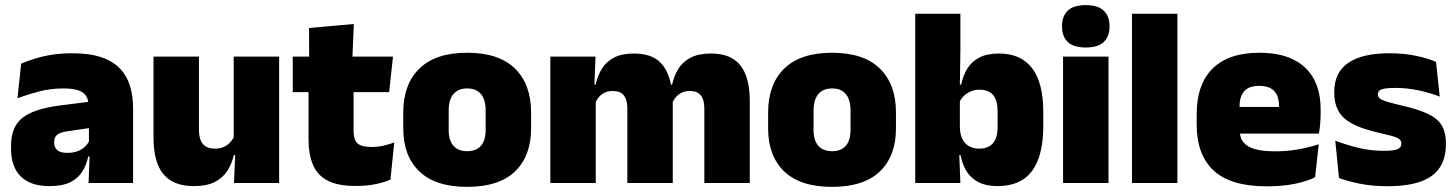

<svg xmlns="http://www.w3.org/2000/svg" viewBox="-20 -713 5672 748"><path d="M325 0 330 -126 326.5 -130.5V-283.5L325 -301.5Q325 -336 302.8 -352.2Q280.5 -368.5 227 -368.5Q178.5 -368.5 133.8 -357Q89 -345.5 48 -330.5L62.5 -465Q87.5 -476 118 -485.2Q148.5 -494.5 184.5 -500Q220.5 -505.5 261 -505.5Q329.5 -505.5 375.2 -489.8Q421 -474 448 -445.2Q475 -416.5 486.8 -377Q498.5 -337.5 498.5 -290V0ZM172.5 12Q98.5 12 60.8 -25.8Q23 -63.5 23 -133V-145.5Q23 -219.5 68.2 -254.5Q113.5 -289.5 213 -302L338.5 -318L349 -217L242.5 -201.5Q213.5 -197.5 202.2 -187.8Q191 -178 191 -159V-157Q191 -139.5 202.8 -128.5Q214.5 -117.5 242 -117.5Q265 -117.5 281.8 -123.8Q298.5 -130 309.8 -140.5Q321 -151 327.5 -163.5L352.5 -103.5H324Q316.5 -70 300.2 -44Q284 -18 253.5 -3Q223 12 172.5 12Z M755 -492.5V-209.5Q755 -186 760.8 -169Q766.5 -152 780.5 -143Q794.5 -134 818.5 -134Q837.5 -134 851.8 -140.5Q866 -147 876.2 -158Q886.5 -169 892.5 -182L919.5 -109H891Q883.5 -75 865.8 -47.5Q848 -20 816.5 -4Q785 12 735 12Q681.5 12 646.5 -9Q611.5 -30 594.8 -72.2Q578 -114.5 578 -179V-492.5ZM1067.5 -492.5V0H891.5L897 -126.5L890.5 -144.5V-492.5Z M1365.5 11.5Q1297 11.5 1256.8 -9.2Q1216.5 -30 1199.2 -71Q1182 -112 1182 -172V-436H1357.5V-202Q1357.5 -170 1372 -155.2Q1386.5 -140.5 1429 -140.5Q1452 -140.5 1474.8 -145.8Q1497.5 -151 1516 -158L1501 -13Q1475 -2 1441 4.8Q1407 11.5 1365.5 11.5ZM1120.5 -354V-492.5H1511L1496 -354ZM1184.5 -480.5 1184 -604 1358.5 -619.5 1352.5 -480.5Z M1800 15Q1676.5 15 1613.8 -45.2Q1551 -105.5 1551 -212.5V-275Q1551 -384.5 1614 -446Q1677 -507.5 1800 -507.5Q1923.5 -507.5 1986.2 -446Q2049 -384.5 2049 -275V-212.5Q2049 -105.5 1986.5 -45.2Q1924 15 1800 15ZM1800 -124Q1835.5 -124 1853.8 -145.2Q1872 -166.5 1872 -206V-282Q1872 -324.5 1853.8 -346.5Q1835.5 -368.5 1800 -368.5Q1765 -368.5 1746.5 -346.5Q1728 -324.5 1728 -282V-206Q1728 -166.5 1746.5 -145.2Q1765 -124 1800 -124Z M2724 0V-288Q2724 -310 2718.8 -325.8Q2713.5 -341.5 2701 -350Q2688.5 -358.5 2666.5 -358.5Q2649 -358.5 2635.8 -352Q2622.5 -345.5 2613.2 -334.8Q2604 -324 2599 -310.5L2583.5 -383.5H2598.5Q2606 -418 2623 -445.2Q2640 -472.5 2670.8 -488.5Q2701.5 -504.5 2750 -504.5Q2802 -504.5 2835.2 -484Q2868.5 -463.5 2884.8 -422.2Q2901 -381 2901 -318.5V0ZM2124 0V-492.5H2300L2294.5 -352.5L2301 -348V0ZM2424 0V-288Q2424 -310 2418.8 -325.8Q2413.5 -341.5 2401 -350Q2388.5 -358.5 2366.5 -358.5Q2349 -358.5 2335.8 -352Q2322.5 -345.5 2313.2 -334.8Q2304 -324 2299 -310.5L2272 -383.5H2300.5Q2308 -418 2324.8 -445.2Q2341.5 -472.5 2372 -488.5Q2402.5 -504.5 2450 -504.5Q2518.5 -504.5 2553.2 -469Q2588 -433.5 2596.5 -366.5Q2597.5 -356.5 2599.2 -341Q2601 -325.5 2601 -314V0Z M3221.5 15Q3098 15 3035.2 -45.2Q2972.5 -105.5 2972.5 -212.5V-275Q2972.5 -384.5 3035.5 -446Q3098.5 -507.5 3221.5 -507.5Q3345 -507.5 3407.8 -446Q3470.5 -384.5 3470.5 -275V-212.5Q3470.5 -105.5 3408 -45.2Q3345.5 15 3221.5 15ZM3221.5 -124Q3257 -124 3275.2 -145.2Q3293.5 -166.5 3293.5 -206V-282Q3293.5 -324.5 3275.2 -346.5Q3257 -368.5 3221.5 -368.5Q3186.5 -368.5 3168 -346.5Q3149.5 -324.5 3149.5 -282V-206Q3149.5 -166.5 3168 -145.2Q3186.5 -124 3221.5 -124Z M3866.5 12Q3822 12 3792.5 -3Q3763 -18 3746 -45.2Q3729 -72.5 3722 -109H3679.5L3719.5 -216.5Q3720 -191 3728.8 -172.5Q3737.5 -154 3754.2 -144Q3771 -134 3795 -134Q3830.5 -134 3848.5 -155.2Q3866.5 -176.5 3866.5 -219V-279Q3866.5 -322 3849 -342.8Q3831.5 -363.5 3796 -363.5Q3777 -363.5 3761 -356.5Q3745 -349.5 3733.5 -337.8Q3722 -326 3716.5 -311.5L3676 -383.5H3724.5Q3731.5 -417.5 3748 -445Q3764.5 -472.5 3794.8 -488.5Q3825 -504.5 3872 -504.5Q3957 -504.5 4000.8 -447.5Q4044.5 -390.5 4044.5 -275.5V-223Q4044.5 -106.5 4000.8 -47.2Q3957 12 3866.5 12ZM3545.5 0V-659.5H3721.5V-517L3719 -352L3719.5 -340V-158L3716.5 -128.5L3721.5 0Z M4121.5 0V-492.5H4298.5V0ZM4210 -528Q4161.5 -528 4139.5 -549.8Q4117.5 -571.5 4117.5 -608.5V-612.5Q4117.5 -649.5 4139.5 -671.2Q4161.5 -693 4210 -693Q4258 -693 4280.2 -671.2Q4302.5 -649.5 4302.5 -612.5V-608.5Q4302.5 -571 4280.2 -549.5Q4258 -528 4210 -528Z M4390 0V-659.5H4567V0Z M4916 13Q4774.5 13 4708.2 -48.5Q4642 -110 4642 -228.5V-267Q4642 -384.5 4704.2 -446Q4766.5 -507.5 4886 -507.5Q4965.5 -507.5 5018.5 -481.2Q5071.5 -455 5098.2 -405.8Q5125 -356.5 5125 -287V-271.5Q5125 -251.5 5123.2 -230.8Q5121.5 -210 5118 -192.5H4959.5Q4961.5 -223 4962.2 -250Q4963 -277 4963 -298.5Q4963 -324.5 4955 -342.2Q4947 -360 4930 -369.2Q4913 -378.5 4886 -378.5Q4845.5 -378.5 4827.2 -357.5Q4809 -336.5 4809 -298V-253.5L4810 -234.5V-203.5Q4810 -188 4815.5 -173.5Q4821 -159 4835.8 -147.8Q4850.5 -136.5 4877.8 -130Q4905 -123.5 4948.5 -123.5Q4993 -123.5 5035.5 -130.8Q5078 -138 5117.5 -151L5103.5 -22.5Q5069 -5.5 5021.2 3.8Q4973.5 13 4916 13ZM4735.5 -192.5V-296.5H5082.5V-192.5Z M5386 12.5Q5327.5 12.5 5279.5 3Q5231.5 -6.5 5196.5 -19.5L5182 -165Q5221 -150 5268.8 -137.8Q5316.5 -125.5 5370.5 -125.5Q5410 -125.5 5424.8 -132Q5439.5 -138.5 5439.5 -153V-154Q5439.5 -165 5431 -171.5Q5422.5 -178 5401.2 -183.8Q5380 -189.5 5342.5 -198Q5281 -212.5 5245 -232.8Q5209 -253 5193.5 -282Q5178 -311 5178 -351V-355Q5178 -431 5232.8 -468.2Q5287.5 -505.5 5392.5 -505.5Q5449 -505.5 5495.8 -495.8Q5542.5 -486 5574.5 -472L5589 -336.5Q5552.5 -351 5507.5 -360.8Q5462.5 -370.5 5415.5 -370.5Q5388.5 -370.5 5373.8 -367.8Q5359 -365 5353.5 -359.5Q5348 -354 5348 -346V-345Q5348 -336 5355 -329.8Q5362 -323.5 5381.5 -317.5Q5401 -311.5 5438.5 -302.5Q5500 -288.5 5538.5 -271.5Q5577 -254.5 5595 -227.2Q5613 -200 5613 -153.5V-150.5Q5613 -67.5 5557.5 -27.5Q5502 12.5 5386 12.5Z"/></svg>

Font: Anek Telugu Medium ExtraBold
Style: Regular
Weight: 800
Version: Version 1.003